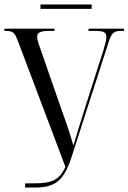

<svg xmlns="http://www.w3.org/2000/svg" viewBox="-20 -843 577 863"><path d="M162 -803H392V-823H162ZM93 0H137C230 0 268 -33 302 -138L467 -650C481 -694 490 -704 524 -704H537V-714H378V-704H408C446 -704 458 -698 458 -676C458 -661 451 -637 444 -615L355 -336C339 -284 324 -237 310 -189C296 -236 284 -274 264 -329L159 -631C152 -650 147 -666 147 -678C147 -695 159 -704 199 -704H225V-714H0V-704H8C42 -704 48 -692 63 -652L274 -93C247 -32 208 -19 138 -19H93Z"/></svg>

Font: Noto Serif Display ExtraCondensed
Style: Regular
Weight: 400
Width: 2
Designer: Monotype Design Team
Foundry: Monotype Imaging Inc.
Version: Version 2.009